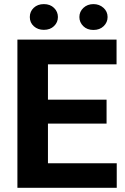

<svg xmlns="http://www.w3.org/2000/svg" viewBox="-20 -901 602 921"><path d="M491.2 -308.1H210V-117.7H540V0H63.5V-710.9H539.1V-592.3H210V-422.9H491.2ZM123 -819.3Q123 -845.7 141.8 -863.5Q160.6 -881.3 190.4 -881.3Q220.7 -881.3 239.3 -863Q257.8 -844.7 257.8 -819.3Q257.8 -793.9 239.3 -775.9Q220.7 -757.8 190.4 -757.8Q161.6 -757.8 142.3 -775.1Q123 -792.5 123 -819.3ZM360.8 -819.3Q360.8 -845.2 380.1 -863.3Q399.4 -881.3 428.2 -881.3Q456.5 -881.3 476.3 -863.5Q496.1 -845.7 496.1 -819.3Q496.1 -793.9 477.3 -775.6Q458.5 -757.3 428.2 -757.3Q397.9 -757.3 379.4 -775.6Q360.8 -793.9 360.8 -819.3Z"/></svg>

Font: Robotiche
Style: Bold
Weight: 700
Designer: Google
Version: Version 2.001150; 2014